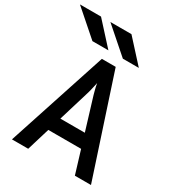

<svg xmlns="http://www.w3.org/2000/svg" viewBox="-238 -1046 1069 1172"><g transform="rotate(30 296.5 -460.5)"><path d="M29.5 0 259 -700H356.5L586.5 0H473L325.5 -483.5Q323.5 -490.5 320 -503.8Q316.5 -517 313 -531.5Q309.5 -546 308 -557.5Q305.5 -546 302.2 -531.5Q299 -517 295.8 -503.8Q292.5 -490.5 290.5 -483.5L144 0ZM167 -161 196.5 -257.5H419.5L449 -161ZM369.5 -765 191.5 -921H340L482 -765ZM155 -765 -23 -921H125.5L267.5 -765Z"/></g></svg>

Font: Overpass Mono Light SemiBold
Style: Regular
Weight: 600
Monospace: yes
Version: Version 4.000